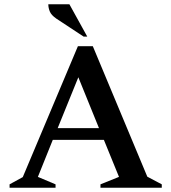

<svg xmlns="http://www.w3.org/2000/svg" viewBox="-20 -882 804 902"><path d="M25 0V-16L87 -50L346 -665H416L672 -52L740 -16V0H452V-16L539 -51L468 -225H228L158 -51L241 -16V0ZM251 -280H445L348 -519ZM373 -710 244 -795Q221 -811 214 -828Q207 -845 207 -862H306L390 -710Z"/></svg>

Font: Spectral SemiBold
Style: Regular
Weight: 600
Designer: Jean-Baptiste Levee
Foundry: Production Type
Version: Version 2.001